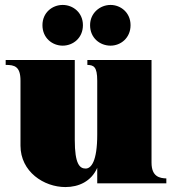

<svg xmlns="http://www.w3.org/2000/svg" viewBox="-20 -743 702 778"><path d="M245 15C299 15 350 -8 374 -63V0H654V-20C628 -21 594 -26 594 -84V-500H334V-480C359 -479 374 -474 374 -416V-198C374 -88 349 -60 327 -60C303 -60 283 -78 283 -176V-500H3V-480C39 -480 63 -474 63 -416V-153C63 -47 158 15 245 15ZM234 -558C276 -558 316 -589 316 -641C316 -692 276 -723 234 -723C192 -723 152 -692 152 -641C152 -589 192 -558 234 -558ZM428 -558C469 -558 509 -589 509 -641C509 -692 469 -723 428 -723C385 -723 345 -690 345 -641C345 -589 385 -558 428 -558Z"/></svg>

Font: Sprat Condensed Black
Style: Regular
Weight: 900
Designer: Ethan Nakache
Foundry: Collletttivo
Version: Version 2.000;Glyphs 3.2 (3217)